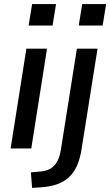

<svg xmlns="http://www.w3.org/2000/svg" viewBox="-20 -726 539 939"><path d="M120 -601 137 -706H254L237 -601ZM32 0 109 -488H210L133 0ZM365 -601 382 -706H499L482 -601ZM137 193 131 117 176 113Q220 110 244.5 84.5Q269 59 277 11L356 -488H457L379 3Q372 49 357 83Q342 117 318.5 139.5Q295 162 261 174.5Q227 187 181 190Z"/></svg>

Font: Nunito Sans 12pt ExtraLight 12pt SemiBold
Style: Italic
Weight: 600
Italic angle: -9°
Version: Version 3.101;gftools[0.9.27]